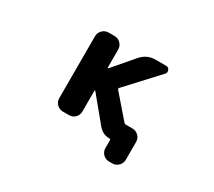

<svg xmlns="http://www.w3.org/2000/svg" viewBox="-122 -782 1244 1115"><g transform="rotate(30 500.0 -224.5)"><path d="M700.2 99.6Q675.8 99.6 659.2 82.5Q642.6 65.4 642.6 42V-10.7Q642.6 -17.6 635.7 -17.6Q588.9 -17.6 559.6 -53.7L425.8 -215.8Q424.8 -217.8 422.9 -217.3Q420.9 -216.8 420.9 -214.8V-75.2Q420.9 -50.8 404.3 -34.2Q387.7 -17.6 363.3 -17.6H323.2Q299.8 -17.6 282.7 -34.2Q265.6 -50.8 265.6 -75.2V-490.2Q265.6 -513.7 282.7 -530.8Q299.8 -547.9 323.2 -547.9H363.3Q387.7 -547.9 404.3 -530.8Q420.9 -513.7 420.9 -490.2V-369.1Q420.9 -367.2 422.9 -366.7Q424.8 -366.2 425.8 -367.2L543 -503.9Q581.1 -547.9 638.7 -547.9H709Q725.6 -547.9 731.9 -532.7Q738.3 -517.6 727.5 -505.9L537.1 -299.8Q532.2 -293.9 537.1 -288.1L665 -140.6Q669.9 -134.8 676.8 -134.8H721.7Q745.1 -134.8 762.2 -118.2Q779.3 -101.6 779.3 -77.1V42Q779.3 65.4 762.2 82.5Q745.1 99.6 721.7 99.6Z"/></g></svg>

Font: Rounded Mgen+ 2m bold
Style: Bold
Weight: 700
Designer: [Source Han Sans]
Ryoko NISHIZUKA  (kana & ideographs); Paul D. Hunt (Latin, Greek & Cyrillic); Wenlong ZHANG  (bopomofo
Version: Version 1.059.20150602